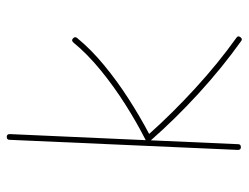

<svg xmlns="http://www.w3.org/2000/svg" viewBox="-102 -610 722 557"><g transform="rotate(-90 258.5 -332.0)"><path d="M428.7 4.9Q423.3 12.2 417 6.8Q340.3 -47.9 265.6 -116.2Q190.9 -184.6 129.4 -254.9L118.2 -1.5Q118.2 6.3 109.4 6.3Q101.6 6.3 101.6 -2.4L130.9 -665Q130.9 -672.9 139.6 -672.9Q147.5 -672.9 147.5 -664.1L129.9 -270Q129.9 -270 130.4 -270Q180.7 -295.4 233.4 -328.9Q286.1 -362.3 333.3 -400.9Q380.4 -439.5 413.1 -479.5Q418.9 -486.3 424.8 -481Q431.6 -475.1 426.3 -468.8Q393.6 -428.7 347.4 -390.6Q301.3 -352.5 249.5 -319.3Q197.8 -286.1 147.9 -259.8Q208.5 -191.9 281 -125.5Q353.5 -59.1 426.8 -6.8Q434.1 -2.4 428.7 4.9Z"/></g></svg>

Font: Mikhak-DS2-FD Thin
Style: Regular
Weight: 100
Designer: Amin Abedi
Version: Version 3.2